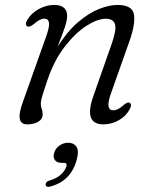

<svg xmlns="http://www.w3.org/2000/svg" viewBox="-20 -482 610 758"><path d="M88.5 -377.5Q76.5 -384 88 -404Q104 -430.5 133.5 -446.5Q163 -462.5 193.5 -462.5Q245 -462.5 245 -419Q245 -401 236.2 -375Q227.5 -349 207.5 -298Q246 -358.5 288.5 -394.8Q331 -431 371.5 -446.8Q412 -462.5 444.5 -462.5Q503 -462.5 509 -424Q515 -385.5 489.5 -315L419 -116Q405.5 -78.5 408.5 -62.5Q411.5 -46.5 427 -46.5Q436 -46.5 445.8 -51.2Q455.5 -56 468.5 -67.5Q483.5 -80.5 491.5 -76.5Q502.5 -70.5 492 -50.5Q477.5 -23.5 448.8 -7.2Q420 9 388.5 9Q309 9 348.5 -102.5L421 -309Q440.5 -364.5 434 -386.2Q427.5 -408 397.5 -408Q365 -408 321.2 -380Q277.5 -352 235.5 -297.8Q193.5 -243.5 167 -165Q151 -117.5 146 -100Q141 -82.5 141 -73Q141 -62 144.8 -52.2Q148.5 -42.5 148.5 -30Q148.5 -12 131.2 -1.5Q114 9 87 9Q63 9 58.2 -12.2Q53.5 -33.5 71 -81.5L161 -334.5Q176 -376 173.5 -392.2Q171 -408.5 154.5 -408.5Q138 -408.5 113 -386.5Q96.5 -373.5 88.5 -377.5ZM223.5 161Q204.5 161 196.8 150Q189 139 193.5 123Q198 105 214 93.2Q230 81.5 249 81.5Q271 81.5 281.8 97.2Q292.5 113 283 148Q261 232.5 178.5 254.5Q161.5 259 160 247Q160 235 176 230.5Q204 222.5 221 206.5Q238 190.5 242.5 173.5Q245.5 161 233 161Z"/></svg>

Font: Fraunces 9pt Soft Light
Style: Italic
Weight: 300
Italic angle: -16°
Version: Version 1.000;[0bf87f6ff]